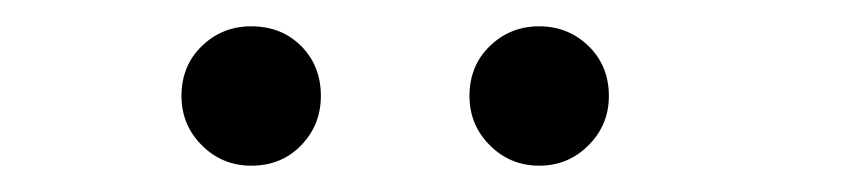

<svg xmlns="http://www.w3.org/2000/svg" viewBox="-20 -812 640 146"><path d="M171 -686Q149 -686 133.5 -701.5Q118 -717 118 -739Q118 -762 133.5 -777Q149 -792 171 -792Q194 -792 209 -777Q224 -762 224 -739Q224 -717 209 -701.5Q194 -686 171 -686ZM390 -686Q368 -686 352.5 -701.5Q337 -717 337 -739Q337 -762 352.5 -777Q368 -792 390 -792Q412 -792 427.5 -777Q443 -762 443 -739Q443 -717 427.5 -701.5Q412 -686 390 -686Z"/></svg>

Font: Cinzel SemiBold
Style: Regular
Weight: 600
Designer: Natanael Gama
Version: Version 2.000